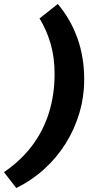

<svg xmlns="http://www.w3.org/2000/svg" viewBox="-100 -756 513 967"><path d="M191 -736Q256 -659 290 -563.5Q324 -468 324 -357Q324 -269 300 -187.5Q276 -106 231.5 -34.5Q187 37 124 94.5Q61 152 -18 191L-80 111Q5 53 61.5 -22Q118 -97 146.5 -188.5Q175 -280 175 -385Q175 -466 155 -535.5Q135 -605 99 -663Z"/></svg>

Font: Kantumruy Pro
Style: Italic
Weight: 400
Italic angle: -13°
Designer: Sovichet Tep
Foundry: Sovichet Tep
Version: Version 1.002